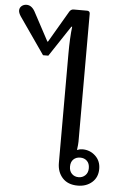

<svg xmlns="http://www.w3.org/2000/svg" viewBox="-116 -925 610 976"><g transform="rotate(5 189.5 -437.5)"><path d="M213 -98V-653Q213 -737 220 -793H216L112 -636H85L-45 -823Q-56 -840 -56 -852Q-56 -866 -45.5 -875Q-35 -884 -20 -884Q8 -884 26 -847L101 -707H104L199 -869Q207 -881 220 -881H289Q295 -881 299 -877.5Q303 -874 303 -867V-214Q303 -201 299 -171Q313 -177 327 -177Q365 -177 392.5 -151.5Q420 -126 420 -85Q420 -42 391 -16.5Q362 9 318 9Q268 9 240.5 -21Q213 -51 213 -98ZM367 -84Q367 -108 353.5 -121Q340 -134 319 -134Q298 -134 284.5 -121Q271 -108 271 -84Q271 -61 284.5 -47.5Q298 -34 319 -34Q339 -34 353 -47.5Q367 -61 367 -84Z"/></g></svg>

Font: Maitree Medium
Style: Regular
Weight: 500
Designer: CadsonDemak Team
Foundry: CadsonDemak
Version: Version 1.010